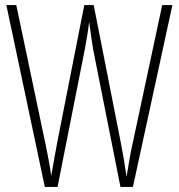

<svg xmlns="http://www.w3.org/2000/svg" viewBox="-20 -734 702 754"><path d="M657 -714 502 0H453L346 -539Q342 -565 338.5 -587.5Q335 -610 330 -648Q326 -614 322 -591Q318 -568 313 -540L206 0H156L5 -714H44L157 -176Q167 -129 173 -95Q179 -61 181 -43Q187 -79 194.5 -118.5Q202 -158 205 -176L311 -714H348L454 -176Q461 -140 466 -110.5Q471 -81 477 -40Q483 -78 489 -111.5Q495 -145 502 -176L617 -714Z"/></svg>

Font: Noto Sans Gurmukhi ExtraCondensed ExtraLight
Style: Regular
Weight: 200
Width: 2
Designer: Jelle Bosma - Monotype Design Team
Foundry: Monotype Imaging Inc.
Version: Version 2.004; ttfautohint (v1.8.4.7-5d5b)